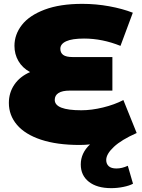

<svg xmlns="http://www.w3.org/2000/svg" viewBox="-20 -736 735 996"><path d="M643 124C623 133.3 603.3 138 584 138C566 138 552.7 134 544 126C535.3 118 531 107.3 531 94C531 73.3 544.2 50.7 570.5 26C596.8 1.3 636.3 -22.7 689 -46L620 -217C589.3 -201 554.2 -188.2 514.5 -178.5C474.8 -168.8 437.3 -164 402 -164C310 -164 264 -182 264 -218C264 -233.3 270.5 -245.2 283.5 -253.5C296.5 -261.8 316 -266 342 -266H563V-440H358C334.7 -440 318 -443.7 308 -451C298 -458.3 293 -469 293 -483C293 -499.7 303.2 -512.7 323.5 -522C343.8 -531.3 374.7 -536 416 -536C479.3 -536 542.3 -523.3 605 -498L669 -670C633 -684 592.2 -695.2 546.5 -703.5C500.8 -711.8 454.3 -716 407 -716C329.7 -716 264.5 -706 211.5 -686C158.5 -666 119.2 -639.5 93.5 -606.5C67.8 -573.5 55 -537.3 55 -498C55 -469.3 61.8 -443.2 75.5 -419.5C89.2 -395.8 109.3 -376.7 136 -362C100.7 -346.7 73.5 -325 54.5 -297C35.5 -269 26 -237.3 26 -202C26 -159.3 40 -121.5 68 -88.5C96 -55.5 137.5 -29.8 192.5 -11.5C247.5 6.8 314.3 16 393 16C411 16 429 15 447 13C415 43 399 77.7 399 117C399 155 413 185 441 207C469 229 507.7 240 557 240C578.3 240 599.5 237.8 620.5 233.5C641.5 229.2 658 223.7 670 217Z"/></svg>

Font: Montserrat Custom Black
Style: Regular
Weight: 900
Designer: Julieta Ulanovsky
Foundry: Julieta Ulanovsky
Version: Version 7.200